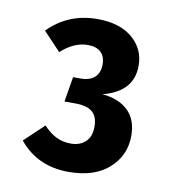

<svg xmlns="http://www.w3.org/2000/svg" viewBox="-59 -801 480 543"><g transform="rotate(10 181.5 -530.0)"><path d="M316 -640Q316 -565 229 -543Q276 -539 303 -513.5Q330 -488 330 -441Q330 -385 288.5 -347.5Q247 -310 173 -310Q83 -310 30 -375L86 -428Q105 -408 123.5 -399Q142 -390 165 -390Q191 -390 207 -405Q223 -420 223 -448Q223 -478 207 -491Q191 -504 159 -504H127L139 -576H160Q187 -576 201 -589Q215 -602 215 -626Q215 -649 202 -661Q189 -673 165 -673Q125 -673 88 -639L38 -692Q95 -750 179 -750Q243 -750 279.5 -719Q316 -688 316 -640Z"/></g></svg>

Font: Fira Sans Condensed SemiBold
Style: Regular
Weight: 600
Width: 3
Designer: bBox Type GmbH & Carrois Corporate GbR & Edenspiekermann AG
Foundry: bBox Type GmbH & Carrois Corporate GbR & Edenspiekermann AG
Version: Version 4.301